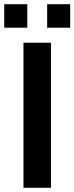

<svg xmlns="http://www.w3.org/2000/svg" viewBox="-35 -888 352 908"><path d="M76 0V-686H206V0ZM-15 -757V-868H94V-757ZM188 -757V-868H297V-757Z"/></svg>

Font: Archivo SemiBold
Style: Regular
Weight: 600
Designer: Hector Gatti
Foundry: Omnibus-Type
Version: Version 2.001